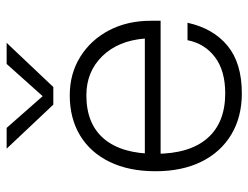

<svg xmlns="http://www.w3.org/2000/svg" viewBox="-105 -635 748 578"><g transform="rotate(-90 269.0 -346.0)"><path d="M296 -559.5 429 -700H365.5L268.5 -591.5L173 -700H110.5L243 -559.5ZM42.5 -252Q42.5 -172 71.2 -113.8Q100 -55.5 152.8 -23.8Q205.5 8 277 8Q368 8 420.2 -35Q472.5 -78 489.5 -155.5H437Q427 -104 386.2 -73Q345.5 -42 277 -42Q188.5 -42 141.8 -95.8Q95 -149.5 95 -252Q95 -353.5 140 -406.8Q185 -460 271 -460Q342 -460 388.8 -412.2Q435.5 -364.5 442 -284H86.5V-236.5H495.5V-265.5Q495.5 -336.5 466.8 -391.5Q438 -446.5 387.2 -478.2Q336.5 -510 271 -510Q201.5 -510 150 -478.8Q98.5 -447.5 70.5 -389.5Q42.5 -331.5 42.5 -252Z"/></g></svg>

Font: Overused Grotesk Light
Style: Regular
Weight: 300
Designer: RandomMaerks
Version: Version 0.005